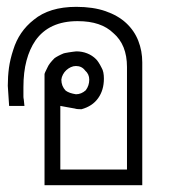

<svg xmlns="http://www.w3.org/2000/svg" viewBox="-20 -544 538 564"><path d="M110.8 -326.2Q110.8 -329.1 120.1 -347.2Q124.5 -357.4 140.1 -373Q144 -376 151.4 -379.9Q158.7 -383.8 167 -387.2Q168 -387.7 172.1 -388.4Q176.3 -389.2 181.6 -390.1Q187 -391.1 193.1 -391.8Q199.2 -392.6 204.1 -393.1Q221.2 -393.1 236.1 -387.2Q251 -381.3 262.2 -370.1Q269.5 -362.8 278.8 -344.2Q285.2 -333.5 285.2 -313Q285.2 -279.3 268.3 -255.6Q251.5 -231.9 219.2 -223.1Q212.4 -223.1 207.5 -223.6Q202.6 -224.1 200.2 -225.1L178.2 -229L157.2 -232.9V-45.9H353V-347.2Q353 -412.6 313 -446.8Q294.9 -464.4 269 -473.1Q243.2 -481.9 208 -481.9Q124 -481.9 84 -424.8Q66.9 -399.9 57.9 -366Q48.8 -332 48.8 -288.1V-271Q48.8 -265.1 48.8 -260.5Q48.8 -255.9 49.8 -252L51.8 -232.9H6.8L2.9 -292Q2.9 -319.3 6.3 -344.7Q9.8 -370.1 19 -397.9Q35.6 -451.7 79.1 -485.8Q125 -523.9 204.1 -523.9Q253.4 -523.9 290 -511.2Q326.7 -498.5 350.6 -476.3Q374.5 -454.1 386.2 -424.3Q397.9 -394.5 397.9 -360.8V0H110.8ZM160.2 -310.1Q160.2 -291 172.9 -277.8Q178.2 -273.9 185.8 -271.2Q193.4 -268.6 203.1 -267.1Q218.8 -267.1 231.9 -278.8Q242.2 -292.5 242.2 -310.1Q242.2 -326.2 230 -336.9Q220.2 -350.1 203.1 -350.1Q195.3 -350.1 188 -346.7Q180.7 -343.3 174.8 -337.9Q168.9 -332.5 165 -325.2Q161.1 -317.9 160.2 -310.1Z"/></svg>

Font: Defago Noto Sans
Style: Regular
Weight: 400
Designer: John M. Durdin
Foundry: Lao IT Dev Co., Ltd.
Version: Version 1.000 2007 initial release